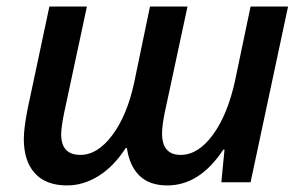

<svg xmlns="http://www.w3.org/2000/svg" viewBox="-20 -560 928 590"><path d="M556.2 -540 485.8 -211.9Q478 -172.9 478 -149.9Q478 -84 535.2 -84Q588.9 -84 634 -145.5Q679.2 -207 702.1 -311L750 -540H865.2L750 0H660.2L669.9 -100.1H666Q593.8 9.8 494.1 9.8Q438.5 9.8 408 -20.8Q377.4 -51.3 370.1 -105H366.2Q329.6 -48.3 283 -19.3Q236.3 9.8 186 9.8Q121.1 9.8 87.2 -27.6Q53.2 -64.9 53.2 -132.8Q53.2 -164.1 64 -221.2L131.8 -540H247.1L176.8 -211.9Q168 -168 168 -147Q168 -84 227.1 -84Q279.8 -84 325.2 -144.8Q370.6 -205.6 392.1 -305.2L440.9 -540Z"/></svg>

Font: Open Sans Semibold
Style: Italic
Weight: 600
Italic angle: -12°
Foundry: Ascender Corporation
Version: Version 1.10